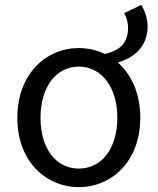

<svg xmlns="http://www.w3.org/2000/svg" viewBox="-20 -754 646 787"><path d="M303 -63C209 -63 146 -146 146 -271C146 -396 209 -481 303 -481C397 -481 461 -396 461 -271C461 -146 397 -63 303 -63ZM489 -700C499 -683 505 -660 505 -640C505 -578 471 -546 409 -533C376 -549 340 -557 303 -557C170 -557 51 -452 51 -271C51 -91 170 13 303 13C436 13 555 -91 555 -271C555 -372 518 -449 463 -498C526 -516 585 -560 585 -646C585 -678 574 -709 559 -734Z"/></svg>

Font: Noto Sans JP Regular
Style: Regular
Weight: 400
Designer: Ryoko NISHIZUKA (kana & ideographs); Paul D. Hunt (Latin, Greek & Cyrillic); Wenlong ZHANG (bopomofo); Sandoll Communica
Foundry: Adobe Systems Incorporated
Version: Version 1.004;PS 1.004;hotconv 1.0.82;makeotf.lib2.5.63406